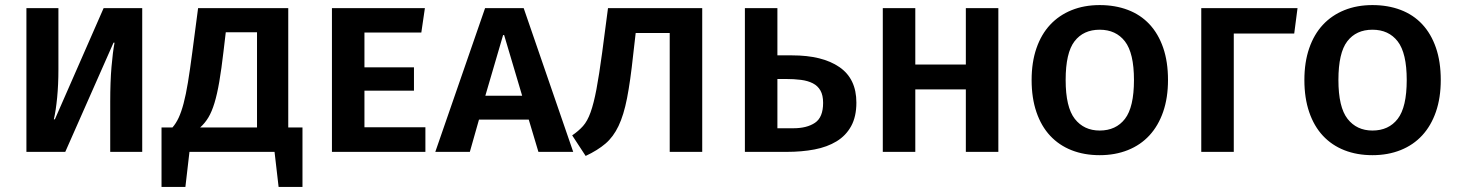

<svg xmlns="http://www.w3.org/2000/svg" viewBox="-20 -598 5740 756"><path d="M84 0V-566H210V-324Q210 -265 205 -213.5Q200 -162 192 -128H196L388 -566H540V0H414V-197Q414 -276 419 -334.5Q424 -393 431 -430H427L237 0Z M659 -96Q673 -112 683.5 -134.5Q694 -157 703 -191Q712 -225 720 -273.5Q728 -322 737 -391L760 -566H1115V-96H1171V138H1077L1061 0H726L710 138H616V-96ZM869 -471 860 -395Q852 -326 843.5 -276.5Q835 -227 824.5 -192.5Q814 -158 800.5 -135.5Q787 -113 768 -96H992V-471Z M1415 -470V-333H1610V-241H1415V-97H1655V0H1287V-566H1653L1639 -470Z M2062 -127H1866L1830 0H1694L1890 -566H2042L2237 0H2100ZM1891 -221H2036L1965 -460H1961Z M2233 -65Q2258 -82 2275.5 -101.5Q2293 -121 2305.5 -156Q2318 -191 2328.5 -246.5Q2339 -302 2351 -391L2374 -566H2745V0H2617V-468H2483L2473 -381Q2462 -278 2449 -211.5Q2436 -145 2415.5 -102Q2395 -59 2364 -32.5Q2333 -6 2286 16Z M3041 -380H3099Q3218 -380 3285 -334Q3352 -288 3352 -194Q3352 -139 3331.5 -101.5Q3311 -64 3274 -41.5Q3237 -19 3187 -9.5Q3137 0 3078 0H2913V-566H3041ZM3221 -193Q3221 -223 3210.5 -241.5Q3200 -260 3180.5 -270Q3161 -280 3134 -283.5Q3107 -287 3074 -287H3041V-93H3104Q3157 -93 3189 -114.5Q3221 -136 3221 -193Z M3783 0V-246H3584V0H3456V-566H3584V-344H3783V-566H3911V0Z M4579 -283Q4579 -213 4560 -158Q4541 -103 4506 -65Q4471 -27 4421 -7Q4371 13 4310 13Q4249 13 4199.5 -6.5Q4150 -26 4115 -63.5Q4080 -101 4061 -156.5Q4042 -212 4042 -283Q4042 -353 4061 -408Q4080 -463 4115 -500.5Q4150 -538 4199.5 -558Q4249 -578 4310 -578Q4371 -578 4421 -559Q4471 -540 4506 -502.5Q4541 -465 4560 -410Q4579 -355 4579 -283ZM4445 -283Q4445 -389 4409.5 -435Q4374 -481 4310 -481Q4246 -481 4211 -435.5Q4176 -390 4176 -283Q4176 -176 4212 -130Q4248 -84 4310 -84Q4374 -84 4409.5 -130Q4445 -176 4445 -283Z M5089 -566 5076 -466H4838V0H4710V-566Z M5653 -283Q5653 -213 5634 -158Q5615 -103 5580 -65Q5545 -27 5495 -7Q5445 13 5384 13Q5323 13 5273.5 -6.5Q5224 -26 5189 -63.5Q5154 -101 5135 -156.5Q5116 -212 5116 -283Q5116 -353 5135 -408Q5154 -463 5189 -500.5Q5224 -538 5273.5 -558Q5323 -578 5384 -578Q5445 -578 5495 -559Q5545 -540 5580 -502.5Q5615 -465 5634 -410Q5653 -355 5653 -283ZM5519 -283Q5519 -389 5483.5 -435Q5448 -481 5384 -481Q5320 -481 5285 -435.5Q5250 -390 5250 -283Q5250 -176 5286 -130Q5322 -84 5384 -84Q5448 -84 5483.5 -130Q5519 -176 5519 -283Z"/></svg>

Font: Qnwhxotralxmqkhsjrfbfhwcoqn
Style: Regular
Weight: 500
Designer: Carrois Corporate & Edenspiekermann
Foundry: Carrois Corporate GbR & Edenspiekermann AG
Version: Version 2.001